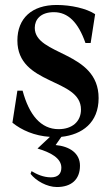

<svg xmlns="http://www.w3.org/2000/svg" viewBox="-20 -536 445 773"><path d="M209 217C267 217 302 187 302 131C302 80 259 53 204 48L227 15C311 6 377 -42 377 -141C377 -332 120 -311 120 -424C120 -457 143 -487 197 -487C254 -487 295 -446 324 -363H345L363 -479C328 -502 266 -516 208 -516C108 -516 50 -462 50 -373C50 -191 306 -223 306 -95C306 -46 270 -16 216 -16C144 -16 97 -74 71 -171H50L30 -42C67 -12 119 11 181 15L131 62C182 77 227 100 227 139C227 165 212 178 185 178C154 178 127 165 107 153L103 164C125 192 169 217 209 217Z"/></svg>

Font: RL Madena
Style: Regular
Weight: 400
Designer: I Kadek Wantara Putra
Foundry: Roughlines ID
Version: Version 1.000;Glyphs 3.1.2 (3151)